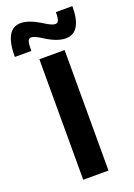

<svg xmlns="http://www.w3.org/2000/svg" viewBox="-206 -1026 762 1093"><g transform="rotate(-20 175.5 -480.0)"><path d="M190 -915Q233 -887 254 -887Q267 -887 273 -900Q279 -913 279 -950H379Q379 -790 282 -790Q230 -790 160 -835Q117 -863 97 -863Q83 -863 77.5 -848Q72 -833 72 -790H-28Q-28 -960 69 -960Q118 -960 190 -915ZM99 0V-730H252V0Z"/></g></svg>

Font: Mplus 1p Bold
Style: Bold
Weight: 700
Version: Version 1.061